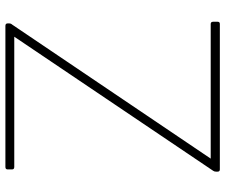

<svg xmlns="http://www.w3.org/2000/svg" viewBox="-80 -720 814 693"><g transform="rotate(-90 326.5 -374.0)"><path d="M594 -11V5Q594 13 586 13H61Q53 13 53 5V-1Q53 -7 56 -11L540 -729H70Q61 -729 61 -737V-753Q61 -761 70 -761H579Q588 -761 588 -753V-748Q588 -741 584 -737L100 -20H586Q594 -20 594 -11Z"/></g></svg>

Font: LINE Seed JP_TTF Thin
Style: Regular
Weight: 250
Designer: LY Corporation & Fontrix & Fontworks
Version: Version 1.008